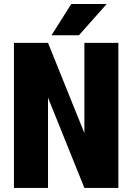

<svg xmlns="http://www.w3.org/2000/svg" viewBox="-20 -921 648 941"><path d="M560.1 -710.9V0H393.6L215.3 -442.4V0H48.3V-710.9H215.3L393.6 -268.6V-710.9ZM232.4 -748 329.1 -901.4H502.9L366.7 -748Z"/></svg>

Font: Roboto Condensed Black
Style: Regular
Weight: 900
Designer: Christian Robertson
Foundry: Google
Version: Version 3.008; 2023